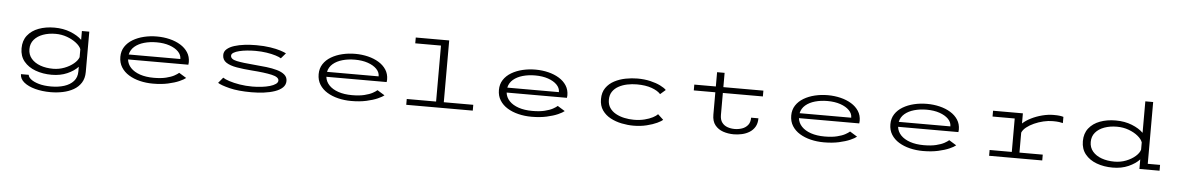

<svg xmlns="http://www.w3.org/2000/svg" viewBox="-39 -1334 13020 2122"><g transform="rotate(5 6471.5 -273.0)"><path d="M533 11Q435 11 354 -18.8Q273 -48.5 225 -107Q177 -165.5 177 -251.5Q177 -337.5 222.5 -395.2Q268 -453 345.8 -482Q423.5 -511 520 -511Q618.5 -511 698.2 -479.5Q778 -448 825 -402V-500H907V-52.5Q907 18 876 67Q845 116 792.5 146Q740 176 674 189.8Q608 203.5 538 203.5Q444.5 203.5 366.8 182.8Q289 162 242.2 123.8Q195.5 85.5 195.5 33.5H282Q282.5 57.5 313.5 82.2Q344.5 107 402 123.8Q459.5 140.5 539.5 140.5Q619.5 140.5 684 120Q748.5 99.5 786.8 57Q825 14.5 825 -51.5V-103.5Q781 -55.5 705.2 -22.2Q629.5 11 533 11ZM264.5 -250.5Q264.5 -189 301.5 -145.5Q338.5 -102 401.5 -79.2Q464.5 -56.5 543.5 -56.5Q608 -56.5 667.8 -79.2Q727.5 -102 769.8 -137.2Q812 -172.5 825 -209.5V-298.5Q811 -333.5 768.2 -366.8Q725.5 -400 665.5 -421.8Q605.5 -443.5 539.5 -443.5Q462.5 -443.5 400.2 -421Q338 -398.5 301.2 -355.5Q264.5 -312.5 264.5 -250.5Z M1657 11Q1581 11 1511.8 -5.8Q1442.5 -22.5 1388.8 -55.5Q1335 -88.5 1304 -138Q1273 -187.5 1273 -253Q1273 -317 1304.5 -365.5Q1336 -414 1390.5 -446.5Q1445 -479 1513.8 -495.5Q1582.5 -512 1657 -512Q1731.5 -512 1799 -495.5Q1866.5 -479 1919 -447Q1971.5 -415 2001.8 -368Q2032 -321 2032 -259.5Q2032 -242 2029.5 -231.5H1360.5Q1366.5 -178.5 1404.5 -138.5Q1442.5 -98.5 1507.8 -76.2Q1573 -54 1660 -54Q1741 -54 1797 -67.8Q1853 -81.5 1887 -100.2Q1921 -119 1936.5 -133.5L2018 -83.5Q1997.5 -65.5 1947.8 -43.5Q1898 -21.5 1824.2 -5.2Q1750.5 11 1657 11ZM1659 -447.5Q1584.5 -447.5 1521.2 -429.5Q1458 -411.5 1416.2 -375.8Q1374.5 -340 1363 -286.5H1935.5V-289.5Q1935.5 -333 1900.2 -368.8Q1865 -404.5 1802.8 -426Q1740.5 -447.5 1659 -447.5Z M2750.5 11Q2602 11 2505.8 -13.2Q2409.5 -37.5 2374.5 -60.5L2426 -122.5Q2447.5 -107 2497 -90.8Q2546.5 -74.5 2613.5 -63.5Q2680.5 -52.5 2754.5 -52.5Q2807 -52.5 2857.2 -58.5Q2907.5 -64.5 2948 -76.2Q2988.5 -88 3012.2 -105Q3036 -122 3036 -143.5Q3036 -183 2956.2 -201Q2876.5 -219 2735 -229Q2640.5 -236 2565.5 -248.8Q2490.5 -261.5 2447.2 -290Q2404 -318.5 2404 -372.5Q2404 -411.5 2434.8 -438.2Q2465.5 -465 2516.8 -481.2Q2568 -497.5 2631 -504.8Q2694 -512 2758.5 -512Q2847.5 -512 2915.8 -501.2Q2984 -490.5 3028.8 -476Q3073.5 -461.5 3093 -450.5L3041.5 -391Q3023 -404 2980.5 -417.2Q2938 -430.5 2879.8 -439.5Q2821.5 -448.5 2756 -448.5Q2709 -448.5 2662.2 -444Q2615.5 -439.5 2576.8 -430Q2538 -420.5 2514.5 -406.2Q2491 -392 2491 -372.5Q2491 -333 2559.2 -318.5Q2627.5 -304 2756 -294Q2825 -288.5 2890.8 -280.8Q2956.5 -273 3009.5 -258Q3062.5 -243 3094 -216.2Q3125.5 -189.5 3125.5 -147Q3125.5 -103.5 3093.8 -73.2Q3062 -43 3008.2 -24.5Q2954.5 -6 2887.5 2.5Q2820.5 11 2750.5 11Z M3857 11Q3781 11 3711.8 -5.8Q3642.5 -22.5 3588.8 -55.5Q3535 -88.5 3504 -138Q3473 -187.5 3473 -253Q3473 -317 3504.5 -365.5Q3536 -414 3590.5 -446.5Q3645 -479 3713.8 -495.5Q3782.5 -512 3857 -512Q3931.5 -512 3999 -495.5Q4066.5 -479 4119 -447Q4171.5 -415 4201.8 -368Q4232 -321 4232 -259.5Q4232 -242 4229.5 -231.5H3560.5Q3566.5 -178.5 3604.5 -138.5Q3642.5 -98.5 3707.8 -76.2Q3773 -54 3860 -54Q3941 -54 3997 -67.8Q4053 -81.5 4087 -100.2Q4121 -119 4136.5 -133.5L4218 -83.5Q4197.5 -65.5 4147.8 -43.5Q4098 -21.5 4024.2 -5.2Q3950.5 11 3857 11ZM3859 -447.5Q3784.5 -447.5 3721.2 -429.5Q3658 -411.5 3616.2 -375.8Q3574.5 -340 3563 -286.5H4135.5V-289.5Q4135.5 -333 4100.2 -368.8Q4065 -404.5 4002.8 -426Q3940.5 -447.5 3859 -447.5Z M4467 0V-64.5H4792.5V-685.5H4507V-750H4878V-64.5H5205V0Z M5857 11Q5781 11 5711.8 -5.8Q5642.5 -22.5 5588.8 -55.5Q5535 -88.5 5504 -138Q5473 -187.5 5473 -253Q5473 -317 5504.5 -365.5Q5536 -414 5590.5 -446.5Q5645 -479 5713.8 -495.5Q5782.5 -512 5857 -512Q5931.5 -512 5999 -495.5Q6066.5 -479 6119 -447Q6171.5 -415 6201.8 -368Q6232 -321 6232 -259.5Q6232 -242 6229.5 -231.5H5560.5Q5566.5 -178.5 5604.5 -138.5Q5642.5 -98.5 5707.8 -76.2Q5773 -54 5860 -54Q5941 -54 5997 -67.8Q6053 -81.5 6087 -100.2Q6121 -119 6136.5 -133.5L6218 -83.5Q6197.5 -65.5 6147.8 -43.5Q6098 -21.5 6024.2 -5.2Q5950.5 11 5857 11ZM5859 -447.5Q5784.5 -447.5 5721.2 -429.5Q5658 -411.5 5616.2 -375.8Q5574.5 -340 5563 -286.5H6135.5V-289.5Q6135.5 -333 6100.2 -368.8Q6065 -404.5 6002.8 -426Q5940.5 -447.5 5859 -447.5Z M6987 11Q6924 11 6857 -2.5Q6790 -16 6733 -46.2Q6676 -76.5 6640.8 -126.8Q6605.5 -177 6605.5 -251Q6605.5 -325.5 6640.8 -375.8Q6676 -426 6733 -456Q6790 -486 6857 -499Q6924 -512 6987 -512Q7066.5 -512 7131.8 -496.5Q7197 -481 7243 -458.2Q7289 -435.5 7310 -413L7251.5 -362Q7220 -398 7152.2 -422.5Q7084.5 -447 6986.5 -447Q6933 -447 6880.8 -436.2Q6828.5 -425.5 6786 -402.2Q6743.5 -379 6718.2 -341.8Q6693 -304.5 6693 -251Q6693 -198.5 6718.2 -161.2Q6743.5 -124 6785.8 -100.5Q6828 -77 6880.2 -65.8Q6932.5 -54.5 6986 -54.5Q7051.5 -54.5 7105 -68Q7158.5 -81.5 7195.5 -101Q7232.5 -120.5 7249 -139L7310 -82.5Q7295 -66.5 7248.5 -44.5Q7202 -22.5 7134.2 -5.8Q7066.5 11 6987 11Z M7858 -187.5V-435.5H7619V-500H7858V-658.5H7941.5V-500H8385.5V-435.5H7941.5V-192Q7941.5 -138.5 7964.8 -107.5Q7988 -76.5 8025.5 -63.2Q8063 -50 8105.5 -50Q8147 -50 8186.2 -63.2Q8225.5 -76.5 8251 -107.2Q8276.5 -138 8276.5 -190.5H8357.5Q8357.5 -134 8334.8 -95.8Q8312 -57.5 8274.5 -34.2Q8237 -11 8191.5 -0.8Q8146 9.5 8101 9.5Q8038.5 9.5 7983 -9.2Q7927.5 -28 7892.8 -71Q7858 -114 7858 -187.5Z M9100 11Q9024 11 8954.8 -5.8Q8885.5 -22.5 8831.8 -55.5Q8778 -88.5 8747 -138Q8716 -187.5 8716 -253Q8716 -317 8747.5 -365.5Q8779 -414 8833.5 -446.5Q8888 -479 8956.8 -495.5Q9025.5 -512 9100 -512Q9174.5 -512 9242 -495.5Q9309.5 -479 9362 -447Q9414.5 -415 9444.8 -368Q9475 -321 9475 -259.5Q9475 -242 9472.5 -231.5H8803.5Q8809.5 -178.5 8847.5 -138.5Q8885.5 -98.5 8950.8 -76.2Q9016 -54 9103 -54Q9184 -54 9240 -67.8Q9296 -81.5 9330 -100.2Q9364 -119 9379.5 -133.5L9461 -83.5Q9440.5 -65.5 9390.8 -43.5Q9341 -21.5 9267.2 -5.2Q9193.5 11 9100 11ZM9102 -447.5Q9027.5 -447.5 8964.2 -429.5Q8901 -411.5 8859.2 -375.8Q8817.5 -340 8806 -286.5H9378.5V-289.5Q9378.5 -333 9343.2 -368.8Q9308 -404.5 9245.8 -426Q9183.5 -447.5 9102 -447.5Z M10200 11Q10124 11 10054.8 -5.8Q9985.5 -22.5 9931.8 -55.5Q9878 -88.5 9847 -138Q9816 -187.5 9816 -253Q9816 -317 9847.5 -365.5Q9879 -414 9933.5 -446.5Q9988 -479 10056.8 -495.5Q10125.5 -512 10200 -512Q10274.5 -512 10342 -495.5Q10409.5 -479 10462 -447Q10514.5 -415 10544.8 -368Q10575 -321 10575 -259.5Q10575 -242 10572.5 -231.5H9903.5Q9909.5 -178.5 9947.5 -138.5Q9985.5 -98.5 10050.8 -76.2Q10116 -54 10203 -54Q10284 -54 10340 -67.8Q10396 -81.5 10430 -100.2Q10464 -119 10479.5 -133.5L10561 -83.5Q10540.5 -65.5 10490.8 -43.5Q10441 -21.5 10367.2 -5.2Q10293.5 11 10200 11ZM10202 -447.5Q10127.5 -447.5 10064.2 -429.5Q10001 -411.5 9959.2 -375.8Q9917.5 -340 9906 -286.5H10478.5V-289.5Q10478.5 -333 10443.2 -368.8Q10408 -404.5 10345.8 -426Q10283.5 -447.5 10202 -447.5Z M10933.5 0V-64.5H11179.5V-435.5H10933.5V-500H11264.5V-387.5Q11301 -422 11357.5 -450.2Q11414 -478.5 11479 -495.2Q11544 -512 11605.5 -512Q11650 -512 11674.5 -508.5Q11699 -505 11714 -500V-431Q11698.5 -435.5 11672.5 -439.2Q11646.5 -443 11601 -443Q11551.5 -443 11498.2 -430.5Q11445 -418 11396.5 -396.2Q11348 -374.5 11312.8 -346.2Q11277.5 -318 11264.5 -286V-64.5H11523V0Z M12304.5 11Q12206.5 11 12126.2 -18.8Q12046 -48.5 11998.8 -107Q11951.5 -165.5 11951.5 -251.5Q11951.5 -337.5 11997 -395.2Q12042.5 -453 12120.2 -482Q12198 -511 12294.5 -511Q12394 -511 12474.2 -479Q12554.5 -447 12601 -400.5V-750H12688V-64.5H12824.5V0H12601V-106Q12556.5 -57.5 12479.5 -23.2Q12402.5 11 12304.5 11ZM12039 -250.5Q12039 -189 12075.8 -145.5Q12112.5 -102 12175.8 -79.2Q12239 -56.5 12318 -56.5Q12387 -56.5 12447.5 -80.2Q12508 -104 12549 -140Q12590 -176 12601 -214V-295Q12588.5 -330.5 12547 -364.5Q12505.5 -398.5 12444.8 -421Q12384 -443.5 12314 -443.5Q12237 -443.5 12174.5 -421Q12112 -398.5 12075.5 -355.5Q12039 -312.5 12039 -250.5Z"/></g></svg>

Font: Trispace Expanded Light
Style: Regular
Weight: 300
Width: 7
Designer: Tyler Finck
Foundry: Etcetera Type Company
Version: Version 1.210; ttfautohint (v1.8.3)